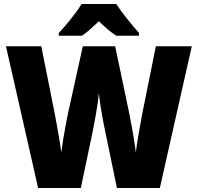

<svg xmlns="http://www.w3.org/2000/svg" viewBox="-20 -947 995 967"><path d="M566 -927H391C366 -885 310 -816 276 -781V-767H393C421 -786 445 -809 478 -840C510 -809 536 -786 566 -767H680V-781C644 -822 594 -882 566 -927ZM946 -714H765L696 -372C687 -325 670 -230 664 -179C656 -252 632 -374 620 -428L560 -714H397L334 -428C321 -375 298 -256 289 -179C282 -233 264 -333 256 -373L188 -714H10L172 0H387L449 -295C456 -331 474 -426 478 -477C483 -422 500 -332 508 -295L569 0H785Z"/></svg>

Font: Noto Sans Devanagari UI SemiCondensed Black
Style: Regular
Weight: 900
Width: 4
Designer: Jelle Bosma - Monotype Design Team
Foundry: Monotype Imaging Inc.
Version: Version 2.004